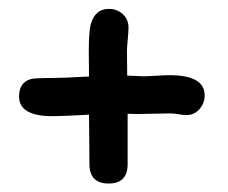

<svg xmlns="http://www.w3.org/2000/svg" viewBox="-20 -531 520 437"><path d="M445.8 -314Q445.8 -295.9 433.8 -282.5Q421.9 -269 403.8 -269Q397.9 -269 386.2 -271Q374.5 -272.9 368.2 -272.9L319.3 -272Q289.6 -271 270.5 -272V-157.2Q270.5 -113.3 227.1 -113.3Q205.6 -113.3 194.6 -124.3Q183.6 -135.3 183.6 -157.2L183.1 -213.4L182.6 -270Q123.5 -266.6 99.1 -266.6Q23.4 -266.6 23.4 -311.5Q23.4 -343.3 50.3 -351.1Q59.6 -353.5 99.1 -353.5Q123.5 -353.5 182.6 -356.9L182.1 -414.1Q182.1 -458.5 186.5 -475.6Q191.4 -493.2 201.7 -502Q211.9 -510.7 228 -510.7Q246.6 -510.7 259.5 -498.8Q272.5 -486.8 272.5 -468.3Q272.5 -460 270.8 -441.9Q269 -423.8 269 -414.6L269.5 -358.9L306.2 -357.4Q315.9 -357.4 335.9 -358.6Q356 -359.9 365.7 -359.9Q445.8 -359.9 445.8 -314Z"/></svg>

Font: TUNJUNG BIRU
Style: Regular
Weight: 400
Designer: R.S. Wihananto
Foundry: R.S. Wihananto
Version: Version 2.0.1